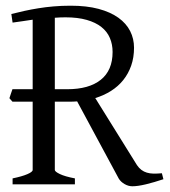

<svg xmlns="http://www.w3.org/2000/svg" viewBox="-20 -650 601 677"><path d="M210.9 -588.9Q192.4 -588.9 173.3 -587.4V-335.4H216.8Q293.9 -335.4 335.4 -368.7Q377 -401.9 377 -466.8Q377 -493.7 367.4 -516.1Q357.9 -538.6 337.6 -554.7Q317.4 -570.8 285.9 -579.8Q254.4 -588.9 210.9 -588.9ZM24.4 0V-21Q57.6 -27.8 76.4 -35.9Q95.2 -43.9 95.2 -50.8V-291.5H23.9L13.2 -303.7Q15.6 -311 18.3 -319.3Q21 -327.6 23.9 -335.4H95.2V-580.6Q78.1 -578.1 60.3 -575.4Q42.5 -572.8 24.4 -570.3L20 -600.6Q43 -606.4 66.4 -611.6Q89.8 -616.7 115.2 -620.8Q140.6 -625 168.7 -627.4Q196.8 -629.9 229 -629.9Q285.6 -629.9 327.6 -618.7Q369.6 -607.4 397.5 -587.4Q425.3 -567.4 439 -540.3Q452.6 -513.2 452.6 -481.9Q452.6 -447.3 442.6 -418.7Q432.6 -390.1 414.6 -367.7Q396.5 -345.2 371.3 -329.3Q346.2 -313.5 315.9 -304.2L462.9 -67.9Q470.2 -57.1 478.8 -50.8Q487.3 -44.4 497.8 -41.3Q508.3 -38.1 521.2 -37.8Q534.2 -37.6 550.8 -39.1L556.2 -18.1Q523.9 -7.3 494.9 -0.2Q465.8 6.8 446.8 6.8Q432.6 6.8 419.2 -1Q405.8 -8.8 398.9 -20L252 -292.5Q245.1 -292 238.5 -291.7Q231.9 -291.5 225.1 -291.5H173.3V-50.8Q173.3 -44.9 190.9 -36.4Q208.5 -27.8 244.1 -21V0Z"/></svg>

Font: Gentium Plus
Style: Regular
Weight: 400
Designer: J. Victor Gaultney, Annie Olsen, Iska Routamaa
Foundry: SIL International
Version: Version 1.510